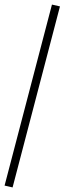

<svg xmlns="http://www.w3.org/2000/svg" viewBox="-30 -764 282 839"><path d="M25 55 -10 47 197 -744 232 -736Z"/></svg>

Font: Nunito Sans 12pt ExtraLight Condensed
Style: Regular
Weight: 200
Width: 3
Version: Version 3.101;gftools[0.9.27]